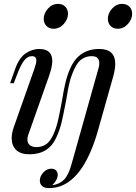

<svg xmlns="http://www.w3.org/2000/svg" viewBox="-20 -780 700 988"><path d="M279 -760Q302 -760 316 -745.5Q330 -731 330 -709Q330 -681 308 -656.5Q286 -632 255 -632Q233 -632 219 -646.5Q205 -661 205 -683Q205 -711 226.5 -735.5Q248 -760 279 -760ZM609 -760Q632 -760 646 -745.5Q660 -731 660 -709Q660 -681 638 -656.5Q616 -632 585 -632Q563 -632 549 -646.5Q535 -661 535 -683Q535 -711 556.5 -735.5Q578 -760 609 -760ZM298 -256Q307 -313 316.5 -353.5Q326 -394 342 -429Q386 -528 491 -528Q573 -528 573 -451Q573 -425 563 -388L486 -115Q417 132 291 178Q262 188 232 188Q209 188 197 177.5Q185 167 185 149Q185 127 203 107.5Q221 88 244 88Q259 88 268 96.5Q277 105 277 119Q277 145 249 173Q287 168 310 144Q333 120 348 65L487 -429Q491 -442 491 -455Q491 -491 452 -491Q420 -491 396.5 -472.5Q373 -454 353 -403Q342 -376 335.5 -346Q329 -316 320 -262Q306 -189 297 -150.5Q288 -112 270 -73Q231 14 131 14Q86 14 63 -8.5Q40 -31 40 -69Q40 -95 51 -126L158 -429Q167 -455 167 -469Q167 -491 144 -491Q121 -491 103 -467Q85 -443 65 -389L51 -352H32L58 -425Q78 -482 111.5 -505Q145 -528 182 -528Q249 -528 249 -466Q249 -436 232 -388L125 -85Q121 -74 121 -62Q121 -44 133 -33.5Q145 -23 168 -23Q195 -23 217 -37.5Q239 -52 256 -91Q270 -123 278 -157.5Q286 -192 298 -256Z"/></svg>

Font: Playfair Display
Style: Italic
Weight: 400
Italic angle: -14°
Designer: Claus Eggers Sørensen
Foundry: Claus Eggers Sørensen
Version: Version 1.200; ttfautohint (v1.6)